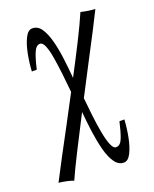

<svg xmlns="http://www.w3.org/2000/svg" viewBox="-131 -530 674 841"><g transform="rotate(-20 206.0 -110.0)"><path d="M346 -450Q363 -446 379.5 -443.5Q396 -441 412 -440Q397 -409 368.5 -354Q340 -299 304 -230.5Q268 -162 231 -90Q235 -49 240 -5.5Q245 38 252 75.5Q259 113 268.5 136.5Q278 160 291 160Q311 160 322 131.5Q333 103 343 58H366Q364 96 356 137.5Q348 179 334 207Q320 235 300 235Q275 235 258 210.5Q241 186 230.5 146Q220 106 213.5 58.5Q207 11 203 -36Q159 49 122 122.5Q85 196 68 235Q55 230 36.5 226Q18 222 0 220Q21 179 51.5 121.5Q82 64 117.5 -2Q153 -68 188 -135Q184 -178 179 -221.5Q174 -265 168 -301Q162 -337 153 -358.5Q144 -380 132 -380Q113 -380 101.5 -351.5Q90 -323 80 -278H57Q59 -317 67 -358Q75 -399 89 -427Q103 -455 123 -455Q148 -455 164 -432Q180 -409 190.5 -370.5Q201 -332 207 -285Q213 -238 217 -190Q257 -266 291.5 -334.5Q326 -403 346 -450Z"/></g></svg>

Font: Bona Nova
Style: Italic
Weight: 400
Italic angle: -4°
Designer: Mateusz Machalski
Foundry: Capitalics
Version: Version 4.001; ttfautohint (v1.8.3)